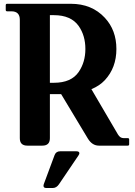

<svg xmlns="http://www.w3.org/2000/svg" viewBox="-20 -757 701 998"><path d="M376.5 29.3Q392.6 29.3 392.6 39.6Q392.6 43.9 387.7 51.3L286.6 200.7Q273.4 220.2 254.4 220.2H220.7Q206.1 220.2 206.1 209Q206.1 204.1 208.5 197.8L263.7 49.3Q271 29.3 293 29.3ZM239.3 -678.2V-326.7H260.3Q350.6 -326.7 389.2 -383.3Q423.8 -434.1 423.8 -502.4Q423.8 -571.8 389.2 -621.6Q349.1 -678.2 260.3 -678.2ZM122.1 0Q83 0 83 -38.6V-654.3Q83 -698.2 39.1 -698.2H17.1Q9.8 -698.2 9.8 -705.6V-730Q9.8 -737.3 17.1 -737.3H348.1Q457.5 -737.3 524.9 -664.6Q585 -600.1 585 -502.4Q585 -404.8 524.9 -340.3Q497.6 -311 455.1 -293.5L592.8 -58.6Q604 -39.1 622.1 -39.1H644Q651.4 -39.1 651.4 -31.7V-7.3Q651.4 0 644 0H494.1Q459 0 436.5 -37.1L297.9 -267.6H239.3V-38.6Q239.3 0 200.2 0Z"/></svg>

Font: Simply Serif
Style: Bold
Weight: 700
Designer: Wojciech Kalinowski "wmk69" (wmk69@o2.pl)
Foundry: Wojciech Kalinowski "wmk69" (wmk69@o2.pl)
Version: Version 1.0.0; 2022-02-18